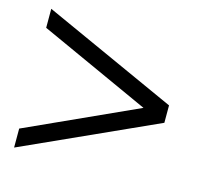

<svg xmlns="http://www.w3.org/2000/svg" viewBox="-83 -605 730 703"><g transform="rotate(15 282.0 -253.0)"><path d="M28 -62 448 -253 28 -444V-516L536 -286V-220L28 10Z"/></g></svg>

Font: Klingon pIqaD vaHbo'
Style: Regular
Weight: 400
Width: 0
Designer: Mike Neff (qa'vaj)
Foundry: Mike Neff and Michael Everson
Version: Version 2.003